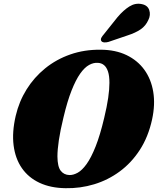

<svg xmlns="http://www.w3.org/2000/svg" viewBox="-20 -975 829 1008"><path d="M509 -714Q586.5 -713.5 644.2 -685.8Q702 -658 737.8 -608.8Q773.5 -559.5 784.5 -493Q795.5 -426.5 778.5 -348Q758.5 -256.5 714.2 -188.2Q670 -120 608.5 -74.8Q547 -29.5 474.2 -7.5Q401.5 14.5 324 13Q246 12 188 -15Q130 -42 95.2 -91.8Q60.5 -141.5 51.5 -211.2Q42.5 -281 62.5 -367Q80 -442 119.5 -505.5Q159 -569 217.2 -616.2Q275.5 -663.5 349.2 -689.2Q423 -715 509 -714ZM344.5 -56Q365 -55.5 388 -68.2Q411 -81 434.8 -114Q458.5 -147 482 -206Q505.5 -265 527 -356Q541.5 -416 548 -461.2Q554.5 -506.5 554.5 -540Q554.5 -577 547 -599.5Q539.5 -622 526.2 -633Q513 -644 494.5 -645Q471.5 -647 447.8 -634Q424 -621 401 -588.5Q378 -556 355.8 -500Q333.5 -444 313.5 -359.5Q296.5 -290 289 -239.2Q281.5 -188.5 281.5 -153.5Q282 -100 298.8 -78.5Q315.5 -57 344.5 -56ZM597 -885Q628 -921.5 659.2 -941Q690.5 -960.5 724 -953.5Q755 -947.5 763.5 -922Q772 -896.5 759 -870.5Q745 -839 718.2 -820.8Q691.5 -802.5 649.5 -789L549.5 -755Q538 -751.5 526.8 -752.5Q515.5 -753.5 511.5 -760.5Q507.5 -768.5 512.5 -777.5Q517.5 -786.5 526 -796Z"/></svg>

Font: Fraunces
Style: Italic
Weight: 900
Italic angle: -16°
Version: Version 1.000;[0bf87f6ff]